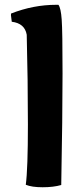

<svg xmlns="http://www.w3.org/2000/svg" viewBox="-20 -767 330 796"><path d="M90.8 -623Q82.5 -670.4 28.8 -676.8Q25.4 -700.7 25.4 -703.9Q25.4 -707 25.9 -710.9Q118.2 -747.1 212.9 -747.1Q217.3 -747.1 222.2 -747.1Q232.4 -733.9 235.8 -685.8Q239.3 -637.7 239.3 -462.2Q239.3 -286.6 233.9 0Q201.7 9.3 156.7 9.3Q111.8 9.3 86.9 -1Q95.7 -66.4 95.7 -250.5Q95.7 -434.6 90.8 -623Z"/></svg>

Font: Marko One
Style: Regular
Weight: 400
Designer: Zhenya Spizhovyi
Foundry: Cyreal
Version: Version 1.003